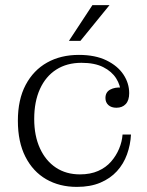

<svg xmlns="http://www.w3.org/2000/svg" viewBox="-20 -722 575 752"><path d="M281 10Q213 10 161 -20Q109 -50 79.5 -108Q50 -166 50 -249Q50 -332 80.5 -389.5Q111 -447 164.5 -477Q218 -507 289 -507L299 -476Q242 -476 200.5 -449.5Q159 -423 136.5 -373.5Q114 -324 114 -256Q114 -190 136.5 -141Q159 -92 199 -65.5Q239 -39 293 -39Q334 -39 364.5 -52.5Q395 -66 415 -89Q435 -112 446.5 -139.5Q458 -167 460 -195H493Q491 -155 477.5 -117.5Q464 -80 438 -51.5Q412 -23 373 -6.5Q334 10 281 10ZM436 -300Q416 -300 404.5 -310.5Q393 -321 393 -338Q393 -361 411.5 -371Q430 -381 456 -379L453 -358Q452 -388 435 -415Q418 -442 384.5 -459Q351 -476 299 -476L289 -507Q353 -507 397 -485.5Q441 -464 463.5 -430Q486 -396 486 -357Q486 -329 472.5 -314.5Q459 -300 436 -300ZM250 -562 342 -702H409L295 -562Z"/></svg>

Font: Montagu Slab 144pt Light
Style: Regular
Weight: 300
Designer: Florian Karsten
Foundry: Florian Karsten
Version: Version 1.000